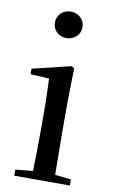

<svg xmlns="http://www.w3.org/2000/svg" viewBox="-88 -824 513 870"><g transform="rotate(10 168.5 -388.5)"><path d="M166 -655C201 -655 230 -680 230 -716C230 -751 201 -777 166 -777C131 -777 103 -751 103 -716C103 -680 131 -655 166 -655ZM121 0H298V-28L224 -36L222 -230V-382L225 -526L212 -534L35 -491V-466L121 -461C123 -411 125 -362 125 -294V-230C125 -176 124 -92 122 -36L42 -28V0Z"/></g></svg>

Font: Noto Serif KR Medium
Style: Regular
Weight: 500
Designer: Ryoko NISHIZUKA 西塚涼子 (kana & ideographs); Frank Grießhammer (Latin, Greek & Cyrillic); Wenlong ZHANG 张文龙 (bopomofo); San
Foundry: Adobe
Version: Version 2.001;hotconv 1.1.0;makeotfexe 2.6.0